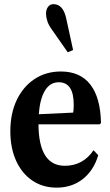

<svg xmlns="http://www.w3.org/2000/svg" viewBox="-20 -870 518 901"><path d="M246 10.5Q180.5 10.5 131.5 -22.8Q82.5 -56 55.5 -115.8Q28.5 -175.5 28.5 -254Q28.5 -337.5 58.5 -400.5Q88.5 -463.5 142 -499Q195.5 -534.5 265.5 -534.5Q356.5 -534.5 404 -473.2Q451.5 -412 454 -293L448 -286.5H160.5Q162 -92 284 -92Q369.5 -92 419 -165L441 -141.5Q419.5 -69.5 368.2 -29.5Q317 10.5 246 10.5ZM255.5 -484Q215 -484 191.2 -445.2Q167.5 -406.5 162 -334L323 -341.5Q326 -351.5 326 -379Q326 -484 255.5 -484ZM298 -624.5 221.5 -734Q207.5 -753.5 201.8 -772Q196 -790.5 196 -805.5Q196 -825.5 205.5 -838Q215 -850.5 231 -850.5Q276 -850.5 290.5 -784.5L323 -635.5Z"/></svg>

Font: Libre Caslon Condensed
Style: Bold
Weight: 700
Designer: Pablo Impallari, Rodrigo Fuenzalida, Katja Schimmel, Ertekin Erdin
Foundry: Pablo Impallari, Rodrigo Fuenzalida
Version: Version 2.000; ttfautohint (v1.8.4.7-5d5b);gftools[0.9.33]